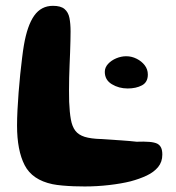

<svg xmlns="http://www.w3.org/2000/svg" viewBox="-20 -628 618 676"><path d="M165 20.5Q93.5 5.5 66.8 -46.5Q40 -98.5 40 -186Q40 -210 41.5 -240Q43 -270 45.5 -302.5Q48 -335 51.2 -366.2Q54.5 -397.5 57.8 -424Q61 -450.5 64 -468Q76 -538.5 100.5 -573Q125 -607.5 166.5 -607.5Q194 -607.5 207.2 -596.2Q220.5 -585 224.5 -564.8Q228.5 -544.5 228.5 -517Q228.5 -502.5 228 -483.5Q227.5 -464.5 226.8 -443.2Q226 -422 225 -399.2Q224 -376.5 223.5 -354Q223 -331.5 223 -310Q223 -288.5 223.5 -269.5Q225 -232.5 229.5 -207.5Q234 -182.5 245.2 -167.8Q256.5 -153 278.2 -146.2Q300 -139.5 335 -138.5Q373 -136 406.5 -133.8Q440 -131.5 461 -129Q487 -130 505.5 -128.5Q524 -127 534 -122Q543 -117 547.2 -108Q551.5 -99 551.5 -83.5Q551.5 -58 536.8 -40Q522 -22 496.8 -10Q471.5 2 439.5 10.5Q407.5 18.5 364.5 23.5Q321.5 28.5 278.5 28.5Q260.5 28.5 239.5 27.8Q218.5 27 199.2 25.2Q180 23.5 165 20.5ZM429.5 -316.5Q398.5 -316.5 373.8 -331.5Q349 -346.5 349 -375Q349 -390.5 360.5 -403Q372 -415.5 389.5 -422.8Q407 -430 424.5 -430Q443.5 -430 461 -421.2Q478.5 -412.5 489.5 -398.2Q500.5 -384 500.5 -365.5Q500.5 -338.5 479.8 -327.5Q459 -316.5 429.5 -316.5Z"/></svg>

Font: Gluten Medium
Style: Regular
Weight: 500
Designer: Tyler Finck
Foundry: Etcetera Type Company
Version: Version 1.300